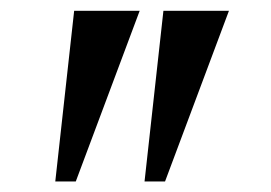

<svg xmlns="http://www.w3.org/2000/svg" viewBox="-20 -844 502 356"><path d="M239 -824 120.5 -507.5H82.5L117.5 -824ZM404.5 -824 286 -507.5H248L283 -824Z"/></svg>

Font: Merriweather 120pt
Style: Bold
Weight: 700
Designer: Eben Sorkin
Foundry: Eben Sorkin
Version: Version 2.100